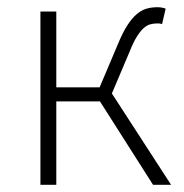

<svg xmlns="http://www.w3.org/2000/svg" viewBox="-20 -512 510 532"><path d="M92 0V-480H136V-270H256L306 -388Q319 -420 332 -440.5Q345 -461 358.5 -472.5Q372 -484 386 -488Q400 -492 416 -492Q429 -492 439 -488L429 -445Q424 -447 421.5 -447Q419 -447 414 -447Q405 -447 396 -444.5Q387 -442 378 -434Q369 -426 359.5 -411Q350 -396 340 -371L290 -253L454 0H404L257 -231H136V0Z"/></svg>

Font: CV Source Sans Light
Style: Regular
Weight: 300
Designer: Paul D. Hunt
Foundry: Adobe Systems Incorporated
Version: Version 3.001